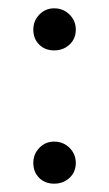

<svg xmlns="http://www.w3.org/2000/svg" viewBox="-20 -440 262 461"><path d="M162 -369Q162 -347 147 -333Q132 -319 110 -319Q88 -319 74 -333Q60 -347 60 -369Q60 -390 74.5 -405Q89 -420 110 -420Q132 -420 147 -405Q162 -390 162 -369ZM162 -49Q162 -27 147 -13Q132 1 110 1Q88 1 74 -13Q60 -27 60 -49Q60 -70 74.5 -85Q89 -100 110 -100Q132 -100 147 -85Q162 -70 162 -49Z"/></svg>

Font: Hind Vadodara Light
Style: Regular
Weight: 300
Designer: Hitesh Malaviya
Foundry: Indian Type Foundry
Version: Version 1.000;PS 1.0;hotconv 1.0.86;makeotf.lib2.5.63406; tt